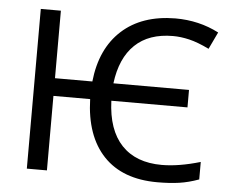

<svg xmlns="http://www.w3.org/2000/svg" viewBox="-52 -784 1026 855"><g transform="rotate(5 461.0 -357.0)"><path d="M694.8 -645Q586.9 -645 524.7 -585.4Q462.4 -525.9 448.2 -412.1H786.1V-334H445.8Q450.7 -203.6 514.6 -136.2Q578.6 -68.8 693.8 -68.8Q770 -68.8 866.2 -97.2V-19Q820.8 -2.4 778.6 3.7Q736.3 9.8 681.2 9.8Q525.4 9.8 440.7 -79.3Q356 -168.5 351.1 -333H187V0H97.2V-713.9H187V-412.1H354Q369.6 -560.1 459.2 -641.6Q548.8 -723.1 698.2 -724.1Q804.7 -724.1 893.1 -678.2L856.9 -602.1Q805.7 -627 767.3 -636Q729 -645 694.8 -645Z"/></g></svg>

Font: NotoPenekeko
Style: Regular
Weight: 400
Designer: Monotype Design team
Foundry: Monotype Imaging Inc.
Version: Version 1.04